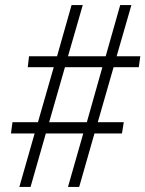

<svg xmlns="http://www.w3.org/2000/svg" viewBox="-20 -734 571 754"><path d="M56 0 116 -210H23L29 -254H129L191 -470H89L94 -513H204L261 -714H305L247 -513H395L452 -714H496L438 -513H531L525 -470H426L364 -254H466L459 -210H351L291 0H247L307 -210H160L100 0ZM173 -254H321L382 -470H235Z"/></svg>

Font: Noto Serif SemiCondensed Light
Style: Italic
Weight: 300
Width: 4
Italic angle: -12°
Designer: Monotype Design Team
Foundry: Monotype Imaging Inc.
Version: Version 2.013; ttfautohint (v1.8.4.7-5d5b)